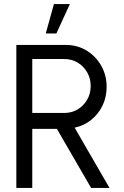

<svg xmlns="http://www.w3.org/2000/svg" viewBox="-20 -920 605 940"><path d="M60 0V-700H302.5Q358.5 -700 403.8 -672.5Q449 -645 475.5 -598.5Q502 -552 502 -494.5Q502 -444 481.5 -402.2Q461 -360.5 425.8 -332.5Q390.5 -304.5 345.5 -295L516 0H426L258.5 -289H138V0ZM138 -367H295Q330.5 -367 359.8 -384.2Q389 -401.5 406.5 -431.5Q424 -461.5 424 -499Q424 -536.5 406.5 -566.5Q389 -596.5 359.8 -613.8Q330.5 -631 295 -631H138ZM204 -756 244 -900H322L256 -756Z"/></svg>

Font: Urbanist
Style: Regular
Weight: 400
Designer: Corey Hu
Foundry: Corey Hu
Version: Version 1.330; ttfautohint (v1.8.4.7-5d5b)